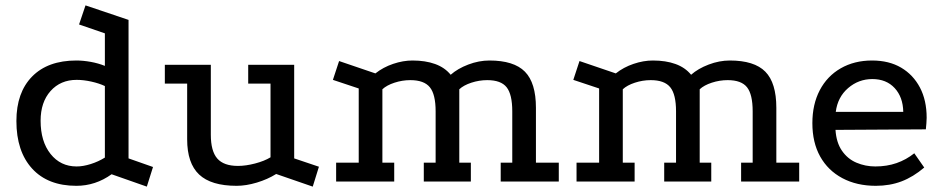

<svg xmlns="http://www.w3.org/2000/svg" viewBox="-20 -675 3502 714"><path d="M526 19 395 -27Q335 16 264 16Q158 16 99.5 -48Q41 -112 41 -225Q41 -331 99.5 -390.5Q158 -450 264 -450Q289 -450 317 -445Q345 -440 370 -430V-551L274 -584L298 -655L458 -601V-86L549 -54ZM265 -56Q289 -56 317.5 -65Q346 -74 370 -89V-355Q349 -365 320 -371.5Q291 -378 265 -378Q205 -378 168 -336.5Q131 -295 131 -226Q131 -149 168 -102.5Q205 -56 265 -56Z M1007 -28Q975 -8 935 4Q895 16 860 16Q765 16 720.5 -26Q676 -68 676 -157V-364H593V-434H764V-174Q764 -113 788 -85.5Q812 -58 865 -58Q894 -58 928.5 -67Q963 -76 986 -90V-364H903V-434H1074V-86L1166 -55L1143 19Z M1230 0V-70H1314V-346L1218 -378L1241 -448L1376 -402Q1405 -425 1442 -437.5Q1479 -450 1514 -450Q1562 -450 1598 -437Q1634 -424 1656 -397Q1682 -420 1721.5 -435Q1761 -450 1800 -450Q1891 -450 1932 -408.5Q1973 -367 1973 -274V-70H2058V0H1842V-70H1885V-261Q1885 -324 1864 -350.5Q1843 -377 1792 -377Q1762 -377 1733 -367.5Q1704 -358 1688 -343V-70H1731V0H1556V-70H1600V-261Q1600 -324 1578.5 -350.5Q1557 -377 1506 -377Q1476 -377 1447 -367.5Q1418 -358 1402 -343V-70H1446V0Z M2124 0V-70H2208V-346L2112 -378L2135 -448L2270 -402Q2299 -425 2336 -437.5Q2373 -450 2408 -450Q2456 -450 2492 -437Q2528 -424 2550 -397Q2576 -420 2615.5 -435Q2655 -450 2694 -450Q2785 -450 2826 -408.5Q2867 -367 2867 -274V-70H2952V0H2736V-70H2779V-261Q2779 -324 2758 -350.5Q2737 -377 2686 -377Q2656 -377 2627 -367.5Q2598 -358 2582 -343V-70H2625V0H2450V-70H2494V-261Q2494 -324 2472.5 -350.5Q2451 -377 2400 -377Q2370 -377 2341 -367.5Q2312 -358 2296 -343V-70H2340V0Z M3417 -52Q3376 -17 3332.5 -0.5Q3289 16 3237 16Q3166 16 3112.5 -12.5Q3059 -41 3030 -93Q3001 -145 3001 -217Q3001 -287 3028.5 -339.5Q3056 -392 3106.5 -421Q3157 -450 3223 -450Q3286 -450 3331 -423.5Q3376 -397 3401 -349.5Q3426 -302 3426 -237Q3426 -227 3425 -216Q3424 -205 3423 -194L3087 -192Q3090 -145 3111 -114.5Q3132 -84 3165 -70Q3198 -56 3235 -56Q3278 -56 3314 -68.5Q3350 -81 3380 -105ZM3339 -259Q3338 -314 3307 -347.5Q3276 -381 3224 -381Q3173 -381 3134 -347.5Q3095 -314 3088 -259Z"/></svg>

Font: Podkova Medium
Style: Regular
Weight: 500
Designer: Ilya Yudin
Foundry: Cyreal (www.cyreal.org)
Version: Version 2.103